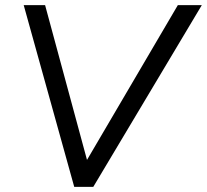

<svg xmlns="http://www.w3.org/2000/svg" viewBox="-20 -725 803 745"><path d="M268 0 72 -705H155L328 -66H295L670 -705H763L342 0Z"/></svg>

Font: Nunito Sans 12pt ExtraLight 12pt
Style: Italic
Weight: 400
Italic angle: -9°
Version: Version 3.101;gftools[0.9.27]